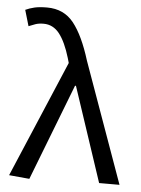

<svg xmlns="http://www.w3.org/2000/svg" viewBox="-53 -766 599 816"><g transform="rotate(5 247.0 -358.0)"><path d="M103 8 16 0 227 -497 221 -518Q201 -585 174 -619.5Q147 -654 106 -654Q86 -654 71.5 -649Q57 -644 43 -638L23 -706Q40 -714 61 -719Q82 -724 115 -724Q187 -724 229 -671Q271 -618 303 -514L487 0H400L266 -403H262Z"/></g></svg>

Font: .
Style: 
Weight: 400
Designer: Paul D. Hunt, Dalton Maag
Foundry: Dalton Maag Ltd
Version: Version 1.200